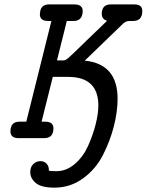

<svg xmlns="http://www.w3.org/2000/svg" viewBox="-20 -631 670 877"><path d="M27.8 -30.8Q27.8 -74.7 67.9 -75.2H100.1L214.8 -535.2H199.2Q162.1 -535.2 162.1 -565.9Q162.1 -569.8 164.1 -582Q170.9 -610.8 204.1 -610.8H319.8Q357.9 -610.8 357.9 -580.1Q356 -535.2 316.9 -535.2H285.2L240.2 -355Q240.2 -355 270 -355Q278.8 -355 292.5 -366.5Q306.2 -377.9 377.9 -448.2Q432.1 -500 469.2 -536.1Q445.3 -543 444.8 -566.9Q444.8 -610.8 485.8 -610.8H594.2Q630.4 -610.8 629.9 -580.1Q629.9 -535.2 587.9 -535.2H571.8Q554.7 -535.2 542 -522.9L367.2 -354Q517.1 -338.9 517.1 -180.2Q517.1 -121.1 500 -54Q482.9 13.2 450 77.6Q417 142.1 358.9 184.1Q300.8 226.1 229 226.1Q168 226.1 143.1 204.6Q118.2 183.1 118.2 155.8Q118.2 131.8 132.1 118.4Q146 105 164.1 105Q182.1 105 193.1 116.9Q204.1 128.9 203.1 147.9Q206.1 150.9 237.8 150.9Q283.7 150.9 322.3 117.4Q360.8 84 382.8 34.4Q404.8 -15.1 417 -63.5Q429.2 -111.8 429.2 -148.9Q429.2 -279.8 291 -279.8H221.2L169.9 -75.2H186Q224.1 -75.2 224.1 -44.9Q224.1 0 182.1 0H64.9Q27.8 0 27.8 -30.8Z"/></svg>

Font: CMU Typewriter Text
Style: BoldItalic
Weight: 700
Italic angle: -14.04°
Version: Version 0.7.0